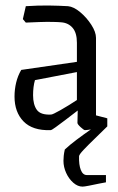

<svg xmlns="http://www.w3.org/2000/svg" viewBox="-20 -475 438 714"><path d="M168 9Q101 11 67.5 -23.5Q34 -58 34 -116Q34 -142 40 -167.5Q46 -193 59 -215L266 -245V-316Q266 -353 250 -371.5Q234 -390 208 -392Q199 -393 176 -393.5Q153 -394 125.5 -393Q98 -392 76 -391L65 -404L76 -452Q123 -455 161 -454.5Q199 -454 233 -452Q254 -450 278 -430Q302 -410 319.5 -383Q337 -356 337 -334V-46L379 -35V-5Q349 1 326 5Q303 9 296 9Q292 9 280 -2Q268 -13 268 -18L269 -64Q246 -46 224 -29.5Q202 -13 187 -2Q172 9 168 9ZM103 -121Q103 -86 117 -66.5Q131 -47 170 -49Q176 -49 205 -65.5Q234 -82 266 -103V-207L110 -177Q103 -153 103 -121ZM287 219Q269 219 252.5 204.5Q236 190 226 168Q216 146 216 123Q216 115 217 104.5Q218 94 221 81Q239 64 265 44.5Q291 25 317 7Q343 -11 362 -24L379 -5Q358 16 333.5 39.5Q309 63 291.5 81.5Q274 100 274 106Q273 138 280.5 157Q288 176 303 176H374V203Q366 204 347.5 208Q329 212 311 215.5Q293 219 287 219Z"/></svg>

Font: Grenze Gotisch Light
Style: Regular
Weight: 300
Designer: Renata Polastri
Foundry: Omnibus-Type
Version: Version 1.001